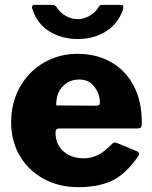

<svg xmlns="http://www.w3.org/2000/svg" viewBox="-20 -762 628 792"><path d="M326 -109Q357 -109 384.5 -123Q412 -137 444 -170Q448 -174 453 -174Q458 -174 463 -172L545 -138Q554 -134 554 -127Q554 -123 549 -116Q499 -44 443 -17Q387 10 302 10Q224 10 161 -24Q98 -58 62 -118.5Q26 -179 26 -257Q26 -340 63 -404.5Q100 -469 162.5 -504.5Q225 -540 299 -540Q377 -540 437 -506.5Q497 -473 531 -409Q565 -345 565 -257Q565 -243 562.5 -238Q560 -233 548 -232H223Q209 -232 209 -216Q209 -166 242 -137.5Q275 -109 326 -109ZM375 -326Q385 -326 388.5 -328.5Q392 -331 392 -340Q392 -374 369.5 -404Q347 -434 307 -434Q265 -434 238 -405Q211 -376 212 -327ZM488 -725Q469 -666 418.5 -633.5Q368 -601 301 -601Q234 -601 183 -633Q132 -665 113 -727L112 -732Q112 -742 123 -742H194Q202 -742 206.5 -739.5Q211 -737 216 -729Q229 -709 252 -696Q275 -683 301 -683Q325 -683 349 -696.5Q373 -710 385 -730Q389 -738 393 -740Q397 -742 403 -742H476Q485 -742 487.5 -738Q490 -734 488 -725Z"/></svg>

Font: Libre Franklin ExtraBold
Style: Regular
Weight: 800
Designer: Pablo Impallari, Rodrigo Fuenzalida
Foundry: Impallari Type
Version: Version 1.002; ttfautohint (v1.5)